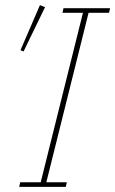

<svg xmlns="http://www.w3.org/2000/svg" viewBox="-20 -730 450 750"><path d="M59 -18H139L304 -680H224L228 -698H410L406 -680H326L161 -18H241L237 0H55ZM136 -710 156 -702 72 -529 60 -534Z"/></svg>

Font: IBM Plex Serif Thin
Style: Italic
Weight: 100
Italic angle: -14°
Designer: Mike Abbink, Paul van der Laan, Pieter van Rosmalen
Foundry: Bold Monday
Version: Version 3.001